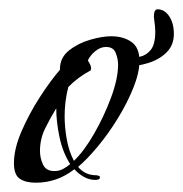

<svg xmlns="http://www.w3.org/2000/svg" viewBox="-20 -385 394 413"><path d="M57 8Q35 8 22.5 -0.5Q10 -9 10 -34Q10 -65 26.5 -103Q43 -141 66 -176.5Q89 -212 109 -235V-237Q109 -261 128.5 -276.5Q148 -292 174 -299.5Q200 -307 219 -307Q245 -307 262.5 -295Q280 -283 280 -254Q280 -229 267 -196.5Q254 -164 233.5 -130.5Q213 -97 190 -69.5Q167 -42 148 -26Q163 -8 187 -8Q189 -8 192 -7Q195 -6 195 -4Q195 0 191.5 1Q188 2 185 2Q172 2 160.5 -4.5Q149 -11 140 -21Q103 8 57 8ZM139 -39Q161 -60 182.5 -97.5Q204 -135 219 -175.5Q234 -216 234 -246Q234 -258 229 -271Q224 -284 208 -284Q196 -284 185 -275Q174 -266 169 -255Q171 -252 173.5 -247Q176 -242 176 -238Q176 -234 174 -233Q161 -226 149.5 -217.5Q138 -209 127 -198Q123 -183 121 -167Q119 -151 119 -135Q119 -112 123.5 -86Q128 -60 139 -39ZM97 -17Q107 -17 115.5 -21.5Q124 -26 131 -32Q115 -57 108 -90Q101 -123 101 -152Q88 -131 77 -108.5Q66 -86 66 -60Q66 -45 72.5 -31Q79 -17 97 -17ZM249 -242Q235 -242 235 -250Q237 -256 253 -258Q267 -260 281 -263Q295 -266 304.5 -278Q314 -290 314 -317Q314 -322 313.5 -327.5Q313 -333 312 -340Q312 -342 311.5 -344.5Q311 -347 311 -349Q311 -365 319 -365Q334 -365 344 -350Q354 -335 354 -312Q354 -288 338.5 -272.5Q323 -257 299 -249.5Q275 -242 249 -242Z"/></svg>

Font: Bonheur Royale
Style: Regular
Weight: 400
Designer: Robert E. Leuschke
Foundry: Robert E. Leuschke
Version: Version 1.010; ttfautohint (v1.8.3)